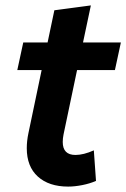

<svg xmlns="http://www.w3.org/2000/svg" viewBox="-20 -679 467 710"><path d="M44 -420 66 -522H156L181 -641L316 -659L287 -522H427L405 -420H265L215 -182Q212 -167 212 -154Q212 -106 259 -106Q289 -106 327 -123L335 -10Q312 0 284 5.5Q256 11 232 11Q161 11 120 -26Q79 -63 79 -131Q79 -144 80.5 -158Q82 -172 85 -186L134 -420Z"/></svg>

Font: Radio Canada SemiBold
Style: Italic
Weight: 600
Italic angle: -12°
Designer: Charles Daoud, Etienne Aubert Bonn, Alexandre Saumier Demers, Jacques Le Bailly
Foundry: Radio-Canada
Version: Version 2.104; ttfautohint (v1.8.4.7-5d5b);gftools[0.9.28.de